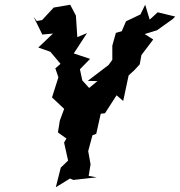

<svg xmlns="http://www.w3.org/2000/svg" viewBox="-20 -763 761 812"><path d="M357 -391 328 -423 318 -470 361 -514 292 -537 348 -623 307 -606 301 -697 277 -743 207 -731 158 -678 129 -673 137 -672 122 -692 159 -617 204 -621 142 -562 193 -544 236 -493 214 -474 227 -436 200 -351 252 -302 256 -315 233 -253 225 -203 261 -177 251 -160 268 -84 237 -54 216 29 276 -8 290 -2 389 -13 355 -19 363 -68 353 -124 371 -191 387 -197 406 -282 424 -284 473 -360 501 -336 524 -444 549 -467 571 -491 578 -530 628 -596 592 -619 644 -635 710 -682 721 -693 647 -711 613 -680 594 -743 574 -702 513 -673 495 -631 470 -624 455 -570V-510L439 -488L351 -421L392 -420Z"/></svg>

Font: Asimov Aggro
Style: CondIt
Weight: 500
Designer: Google
Version: Version 2.000980; 2014